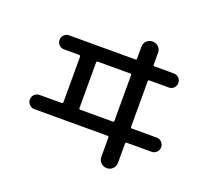

<svg xmlns="http://www.w3.org/2000/svg" viewBox="-134 -937 1268 1154"><g transform="rotate(20 500.0 -360.0)"><path d="M377.9 -529.3V-238.3Q377.9 -230.5 385.7 -230.5H593.8Q601.6 -230.5 601.6 -238.3V-529.3Q601.6 -538.1 593.8 -538.1H385.7Q377.9 -538.1 377.9 -529.3ZM125 -139.6Q106.4 -139.6 93.3 -152.8Q80.1 -166 80.1 -185.1Q80.1 -204.1 93.3 -217.3Q106.4 -230.5 125 -230.5H265.6Q274.4 -230.5 275.4 -238.3V-529.3Q275.4 -538.1 265.6 -538.1H169.9Q151.4 -538.1 138.2 -551.3Q125 -564.5 125 -583Q125 -601.6 138.2 -614.7Q151.4 -627.9 169.9 -627.9H593.8Q601.6 -627.9 601.6 -635.7V-712.9Q601.6 -735.4 617.2 -750Q632.8 -764.6 654.8 -764.6Q676.8 -764.6 692.4 -750Q708 -735.4 708 -712.9V-635.7Q708 -627.9 715.8 -627.9H839.8Q858.4 -627.9 871.6 -614.7Q884.8 -601.6 884.8 -583Q884.8 -564.5 872.1 -551.3Q859.4 -538.1 839.8 -538.1H715.8Q708 -538.1 708 -529.3V-238.3Q708 -230.5 715.8 -230.5H875Q893.6 -230.5 906.7 -217.3Q919.9 -204.1 919.9 -185.1Q919.9 -166 906.7 -152.8Q893.6 -139.6 875 -139.6H715.8Q708 -139.6 708 -130.9V-7.8Q708 14.6 692.4 29.8Q676.8 44.9 654.8 44.9Q632.8 44.9 617.2 29.3Q601.6 13.7 601.6 -7.8V-130.9Q601.6 -139.6 593.8 -139.6Z"/></g></svg>

Font: Rounded Mgen+ 2m medium
Style: Regular
Weight: 500
Designer: [Source Han Sans]
Ryoko NISHIZUKA  (kana & ideographs); Paul D. Hunt (Latin, Greek & Cyrillic); Wenlong ZHANG  (bopomofo
Version: Version 1.059.20150602